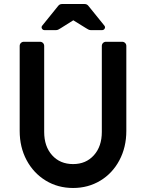

<svg xmlns="http://www.w3.org/2000/svg" viewBox="-20 -923 730 956"><path d="M78 -271V-694Q78 -703 84 -709Q90 -715 99 -715H179Q188 -715 194 -709Q200 -703 200 -694V-266Q200 -194 239.5 -150Q279 -106 344 -106Q408 -106 447.5 -150Q487 -194 487 -266V-694Q487 -703 493 -709Q499 -715 508 -715H588Q597 -715 603 -709Q609 -703 609 -694V-271Q609 -190 574.5 -125Q540 -60 479.5 -23.5Q419 13 344 13Q268 13 207.5 -24Q147 -61 112.5 -125.5Q78 -190 78 -271ZM187 -787Q187 -791 190 -795L270 -894Q277 -903 289 -903H401Q413 -903 420 -894L500 -795Q503 -791 503 -787Q503 -782 499 -777.5Q495 -773 489 -773H432Q426 -773 420 -776Q414 -779 408 -783L345 -822L283 -783Q277 -779 271 -776Q265 -773 259 -773H201Q195 -773 191 -777.5Q187 -782 187 -787Z"/></svg>

Font: Miriam Libre
Style: Bold
Weight: 700
Designer: Michal Sahar
Foundry: Hagilda
Version: Version 1.001